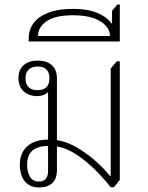

<svg xmlns="http://www.w3.org/2000/svg" viewBox="-20 -818 648 843"><path d="M152 5Q121 5 102 -9.5Q83 -24 75 -46.5Q67 -69 67 -93Q67 -146 99.5 -175.5Q132 -205 191 -205V-416L192 -415Q184 -406 171 -401Q158 -396 143 -396Q107 -396 84 -417Q61 -438 61 -475Q61 -512 84 -532Q107 -552 146 -552Q185 -552 207.5 -532Q230 -512 230 -473V-203Q276 -195 318.5 -170Q361 -145 398.5 -112Q436 -79 463 -45H466V-517L493 -549H506V-28L480 4H466Q438 -32 399.5 -70.5Q361 -109 318 -138Q275 -167 230 -175V-73Q230 -32 209 -13.5Q188 5 152 5ZM151 -21Q172 -21 181.5 -33.5Q191 -46 191 -66V-177Q145 -177 122 -156.5Q99 -136 99 -93Q99 -64 111.5 -42.5Q124 -21 151 -21ZM144 -422Q197 -422 197 -474Q197 -526 145 -526Q120 -526 106 -512.5Q92 -499 92 -474Q92 -449 105.5 -435.5Q119 -422 144 -422Z M106 -636V-650Q106 -687 127 -716Q148 -745 191.5 -762Q235 -779 300 -779Q367 -779 409.5 -760.5Q452 -742 472 -712V-770L495 -798H506V-636ZM147 -660H463Q463 -684 444.5 -705Q426 -726 390.5 -738.5Q355 -751 301 -751Q223 -751 185 -725Q147 -699 147 -660Z"/></svg>

Font: Noto Serif Thai ExtraLight
Style: Regular
Weight: 250
Version: Version 2.001